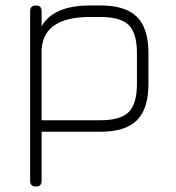

<svg xmlns="http://www.w3.org/2000/svg" viewBox="-20 -481 642 701"><path d="M132 0V179Q132 200 111 200Q90 200 90 179V-440Q90 -461 111 -461Q132 -461 132 -440V-385Q175 -461 309 -461H347Q438 -461 480 -419.5Q522 -378 522 -286V-175Q522 -84 480 -42Q438 0 347 0ZM133 -310Q133 -306 132 -304V-42H347Q420 -42 450 -72Q480 -102 480 -175V-286Q480 -360 450 -389.5Q420 -419 347 -419H309Q146 -419 133 -310Z"/></svg>

Font: Jura Light
Style: Regular
Weight: 300
Designer: Daniel Johnson, Alexei Vanyashin
Foundry: Daniel Johnson
Version: Version 5.103